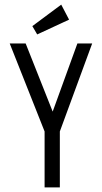

<svg xmlns="http://www.w3.org/2000/svg" viewBox="-20 -811 440 831"><path d="M173 0V-242L22 -623H91L208 -328L315 -623H379L239 -242V0ZM141 -662 120 -698 245 -791 279 -726Z"/></svg>

Font: Inconsolata Condensed
Style: Regular
Weight: 400
Width: 3
Monospace: yes
Designer: Raph Levien, Cyreal, Brenton Simpson
Foundry: Raph Levien, Cyreal, Google
Version: Version 3.000; ttfautohint (v1.8.2.53-6de2)